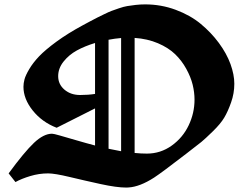

<svg xmlns="http://www.w3.org/2000/svg" viewBox="-20 -845 1096 867"><path d="M197.3 -62Q156.2 -62 116.7 -50Q77.1 -38.1 49.8 -22.9L19 -62Q89.8 -158.7 133.5 -200Q177.2 -241.2 214.8 -241.2Q222.2 -241.2 248.5 -233.6Q274.9 -226.1 322.5 -212.2Q370.1 -198.2 409.2 -188V-355.5L235.8 -268.1Q169.9 -293.5 127.9 -345.9Q85.9 -398.4 85.9 -453.1Q85.9 -468.8 90.6 -486.6Q95.2 -504.4 112.1 -533Q128.9 -561.5 156.5 -590.6Q184.1 -619.6 235.1 -657Q286.1 -694.3 354 -731Q360.8 -734.9 386.2 -748.3Q411.6 -761.7 419.9 -765.9Q428.2 -770 450.7 -781Q473.1 -792 484.6 -796.1Q496.1 -800.3 517.3 -807.6Q538.6 -814.9 554.9 -817.6Q571.3 -820.3 592.5 -822.8Q613.8 -825.2 635.3 -825.2Q707.5 -825.2 773.2 -800.8Q838.9 -776.4 886 -737.5Q933.1 -698.7 968.3 -651.1Q1003.4 -603.5 1020.8 -555.7Q1038.1 -507.8 1038.1 -466.8Q1038.1 -423.3 1023.4 -382.1Q1008.8 -340.8 992.4 -313.5Q976.1 -286.1 941.2 -252Q906.2 -217.8 889.2 -203.9Q872.1 -189.9 833 -160.2Q824.2 -153.3 819.8 -149.9Q709.5 -64.9 675.8 -43Q611.3 -1.5 560.5 1.5Q555.2 2 550.3 2Q506.8 2 434.1 -13.9Q361.3 -29.8 294.2 -45.9Q227.1 -62 197.3 -62ZM409.2 -420.9V-650.9Q362.8 -636.7 327.1 -617.2Q291.5 -597.7 267.1 -567.1Q242.7 -536.6 242.7 -501Q242.7 -464.4 271 -440.2Q299.3 -416 341.8 -416Q378.9 -416 409.2 -420.9ZM470.2 -665.5V-173.3Q511.7 -165 526.9 -162.1V-673.3Q498 -670.9 470.2 -665.5ZM587.9 -673.8V-154.3Q616.7 -151.4 643.1 -151.4Q705.1 -151.4 755.4 -187.5Q805.7 -223.6 832 -279.1Q858.4 -334.5 858.4 -395Q858.4 -428.2 849.9 -462.9Q841.3 -497.6 821 -534.4Q800.8 -571.3 770.8 -600.3Q740.7 -629.4 693.4 -649.7Q646 -669.9 587.9 -673.8Z"/></svg>

Font: KJV1611
Style: Regular
Weight: 400
Version: Version 3.6.1